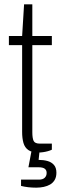

<svg xmlns="http://www.w3.org/2000/svg" viewBox="-20 -692 281 885"><path d="M157 11Q127 11 110.5 -0.5Q94 -12 88 -33.5Q82 -55 82 -84V-484H21V-526H82L91 -672H129V-526H219V-484H129V-83Q129 -55 135 -42.5Q141 -30 164 -30H219V-2Q211 2 200 5Q189 8 178 9.5Q167 11 157 11ZM147 173Q128 173 110.5 171Q93 169 77 165V136H159Q177 136 186 127.5Q195 119 195 105Q195 92 186 85.5Q177 79 158 79H111L128 -11H164L158 45Q180 45 198.5 50Q217 55 228.5 68Q240 81 240 104Q240 124 232 137.5Q224 151 211 158.5Q198 166 181.5 169.5Q165 173 147 173Z"/></svg>

Font: Archivo SemiCondensed Thin
Style: Regular
Weight: 250
Width: 4
Designer: Hector Gatti
Foundry: Omnibus-Type
Version: Version 2.001